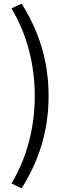

<svg xmlns="http://www.w3.org/2000/svg" viewBox="-20 -838 378 1055"><path d="M99 197C192 47 247 -114 247 -311C247 -507 192 -669 99 -818L43 -792C129 -649 171 -481 171 -311C171 -141 129 28 43 170Z"/></svg>

Font: Noto Sans CJK KR Regular
Style: Regular
Weight: 400
Designer: Ryoko NISHIZUKA (kana & ideographs); Paul D. Hunt (Latin, Greek & Cyrillic); Wenlong ZHANG (bopomofo); Sandoll Communica
Foundry: Adobe Systems Incorporated
Version: Version 1.004;PS 1.004;hotconv 1.0.82;makeotf.lib2.5.63406